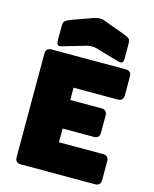

<svg xmlns="http://www.w3.org/2000/svg" viewBox="-140 -1069 934 1162"><g transform="rotate(15 327.0 -488.5)"><path d="M569 0H105Q69 0 69 -36V-684Q69 -720 105 -720H569Q605 -720 605 -684V-567Q605 -531 569 -531H293V-454H488Q524 -454 524 -418V-311Q524 -275 488 -275H293V-189H569Q605 -189 605 -153V-36Q605 0 569 0ZM305 -797 168 -757Q143 -749 135 -755Q127 -761 127 -788V-869Q127 -896 135.5 -904Q144 -912 168 -922L296 -968Q305 -972 315.5 -974Q326 -976 335 -977Q344 -977 352 -976Q360 -975 367 -972L504 -922Q530 -912 538 -904Q546 -896 546 -869V-788Q546 -761 538 -755Q530 -749 504 -757L367 -797Q336 -805 305 -797Z"/></g></svg>

Font: Bungee Spice
Style: Regular
Weight: 400
Designer: David Jonathan Ross
Foundry: David Jonathan Ross
Version: Version 2.000